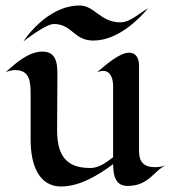

<svg xmlns="http://www.w3.org/2000/svg" viewBox="-25 -666 623 696"><path d="M578 -67C564 -62 550 -60 536 -60C496 -60 479 -80 479 -118V-428C479 -452 470 -475 443 -475C407 -475 354 -427 327 -404C334 -407 342 -409 349 -409C378 -409 385 -377 385 -354V-96C366 -83 339 -57 302 -57C210 -57 182 -108 182 -196C182 -257 183 -318 183 -378C183 -419 188 -479 129 -479C78 -479 32 -437 -5 -404C6 -409 18 -412 30 -412C83 -412 86 -370 86 -324V-159C86 -65 118 10 196 10C265 10 331 -31 385 -71C386 -32 391 8 438 8C517 8 535 -52 578 -67ZM512 -636C481 -619 447 -585 412 -585C338 -585 318 -646 264 -646C142 -646 60 -516 60 -516C60 -516 140 -579 170 -579C237 -579 242 -519 313 -519C402 -519 477 -595 512 -636Z"/></svg>

Font: Fondamento
Style: Regular
Weight: 400
Designer: Astigmatic (AOETI)
Foundry: Astigmatic (AOETI)
Version: Version 1.001